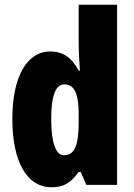

<svg xmlns="http://www.w3.org/2000/svg" viewBox="-20 -780 564 810"><path d="M197 10C250 10 277 -8 312 -54H321L344 0H474V-760H312V-588C312 -567 314 -532 317 -482H312C282 -539 243 -563 192 -563C93 -563 32 -455 32 -278C32 -101 92 10 197 10ZM250 -125C216 -125 196 -175 196 -280C196 -376 215 -424 251 -424C294 -424 312 -385 312 -297V-265C312 -166 294 -125 250 -125Z"/></svg>

Font: Noto Sans Lao Looped ExtraCondensed Black
Style: Regular
Weight: 900
Width: 2
Designer: Mark Frömberg, Ben Mitchell
Foundry: The Fontpad Ltd
Version: Version 1.002